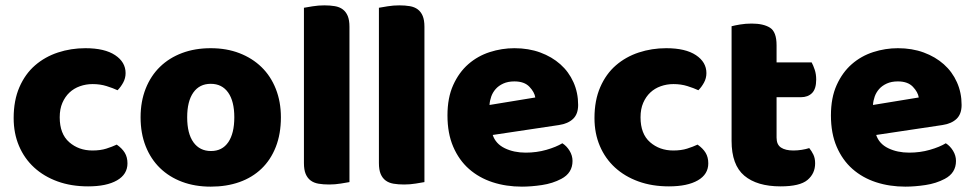

<svg xmlns="http://www.w3.org/2000/svg" viewBox="-20 -681 3641 717"><path d="M326 -367Q301 -367 278.5 -359Q256 -351 239.5 -335.5Q223 -320 213 -297Q203 -274 203 -243Q203 -181 238.5 -150Q274 -119 325 -119Q355 -119 377 -126Q399 -133 416 -141Q436 -127 446 -110.5Q456 -94 456 -71Q456 -30 417 -7.5Q378 15 309 15Q246 15 195 -3.5Q144 -22 107.5 -55.5Q71 -89 51 -136Q31 -183 31 -240Q31 -306 52.5 -355.5Q74 -405 111 -437Q148 -469 196.5 -485Q245 -501 299 -501Q371 -501 410 -475Q449 -449 449 -408Q449 -389 440 -372.5Q431 -356 419 -344Q402 -352 378 -359.5Q354 -367 326 -367Z M1029 -243Q1029 -181 1010 -132.5Q991 -84 956.5 -51Q922 -18 874 -1Q826 16 767 16Q708 16 660 -2Q612 -20 577.5 -53.5Q543 -87 524 -135Q505 -183 505 -243Q505 -302 524 -350Q543 -398 577.5 -431.5Q612 -465 660 -483Q708 -501 767 -501Q826 -501 874 -482.5Q922 -464 956.5 -430.5Q991 -397 1010 -349Q1029 -301 1029 -243ZM679 -243Q679 -182 702.5 -149.5Q726 -117 768 -117Q810 -117 832.5 -150Q855 -183 855 -243Q855 -303 832 -335.5Q809 -368 767 -368Q725 -368 702 -335.5Q679 -303 679 -243Z M1285 -1Q1274 1 1252.5 4.5Q1231 8 1209 8Q1187 8 1169.5 5Q1152 2 1140 -7Q1128 -16 1121.5 -31.5Q1115 -47 1115 -72V-652Q1126 -654 1147.5 -657.5Q1169 -661 1191 -661Q1213 -661 1230.5 -658Q1248 -655 1260 -646Q1272 -637 1278.5 -621.5Q1285 -606 1285 -581Z M1565 -1Q1554 1 1532.5 4.5Q1511 8 1489 8Q1467 8 1449.5 5Q1432 2 1420 -7Q1408 -16 1401.5 -31.5Q1395 -47 1395 -72V-652Q1406 -654 1427.5 -657.5Q1449 -661 1471 -661Q1493 -661 1510.5 -658Q1528 -655 1540 -646Q1552 -637 1558.5 -621.5Q1565 -606 1565 -581Z M1929 16Q1870 16 1819.5 -0.5Q1769 -17 1731.5 -50Q1694 -83 1672.5 -133Q1651 -183 1651 -250Q1651 -316 1672.5 -363.5Q1694 -411 1729 -441.5Q1764 -472 1809 -486.5Q1854 -501 1901 -501Q1954 -501 1997.5 -485Q2041 -469 2072.5 -441Q2104 -413 2121.5 -374Q2139 -335 2139 -289Q2139 -255 2120 -237Q2101 -219 2067 -214L1820 -177Q1831 -144 1865 -127.5Q1899 -111 1943 -111Q1984 -111 2020.5 -121.5Q2057 -132 2080 -146Q2096 -136 2107 -118Q2118 -100 2118 -80Q2118 -35 2076 -13Q2044 4 2004 10Q1964 16 1929 16ZM1901 -377Q1877 -377 1859.5 -369Q1842 -361 1831 -348.5Q1820 -336 1814.5 -320.5Q1809 -305 1808 -289L1979 -317Q1976 -337 1957 -357Q1938 -377 1901 -377Z M2495 -367Q2470 -367 2447.5 -359Q2425 -351 2408.5 -335.5Q2392 -320 2382 -297Q2372 -274 2372 -243Q2372 -181 2407.5 -150Q2443 -119 2494 -119Q2524 -119 2546 -126Q2568 -133 2585 -141Q2605 -127 2615 -110.5Q2625 -94 2625 -71Q2625 -30 2586 -7.5Q2547 15 2478 15Q2415 15 2364 -3.5Q2313 -22 2276.5 -55.5Q2240 -89 2220 -136Q2200 -183 2200 -240Q2200 -306 2221.5 -355.5Q2243 -405 2280 -437Q2317 -469 2365.5 -485Q2414 -501 2468 -501Q2540 -501 2579 -475Q2618 -449 2618 -408Q2618 -389 2609 -372.5Q2600 -356 2588 -344Q2571 -352 2547 -359.5Q2523 -367 2495 -367Z M2880 -167Q2880 -141 2896.5 -130Q2913 -119 2943 -119Q2958 -119 2974 -121.5Q2990 -124 3002 -128Q3011 -117 3017.5 -103.5Q3024 -90 3024 -71Q3024 -33 2995.5 -9Q2967 15 2895 15Q2807 15 2759.5 -25Q2712 -65 2712 -155V-583Q2723 -586 2743.5 -589.5Q2764 -593 2787 -593Q2831 -593 2855.5 -577.5Q2880 -562 2880 -512V-448H3011Q3017 -437 3022.5 -420.5Q3028 -404 3028 -384Q3028 -349 3012.5 -333.5Q2997 -318 2971 -318H2880Z M3361 16Q3302 16 3251.5 -0.5Q3201 -17 3163.5 -50Q3126 -83 3104.5 -133Q3083 -183 3083 -250Q3083 -316 3104.5 -363.5Q3126 -411 3161 -441.5Q3196 -472 3241 -486.5Q3286 -501 3333 -501Q3386 -501 3429.5 -485Q3473 -469 3504.5 -441Q3536 -413 3553.5 -374Q3571 -335 3571 -289Q3571 -255 3552 -237Q3533 -219 3499 -214L3252 -177Q3263 -144 3297 -127.5Q3331 -111 3375 -111Q3416 -111 3452.5 -121.5Q3489 -132 3512 -146Q3528 -136 3539 -118Q3550 -100 3550 -80Q3550 -35 3508 -13Q3476 4 3436 10Q3396 16 3361 16ZM3333 -377Q3309 -377 3291.5 -369Q3274 -361 3263 -348.5Q3252 -336 3246.5 -320.5Q3241 -305 3240 -289L3411 -317Q3408 -337 3389 -357Q3370 -377 3333 -377Z"/></svg>

Font: Baloo
Style: Regular
Weight: 400
Designer: Sarang Kulkarni and Ek Type
Foundry: Ek Type
Version: Version 1.443;PS 1.000;hotconv 16.6.51;makeotf.lib2.5.65220;